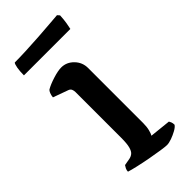

<svg xmlns="http://www.w3.org/2000/svg" viewBox="-214 -697 740 740"><g transform="rotate(-45 156.5 -327.0)"><path d="M216 0Q208 0 184 -3.5Q160 -7 130.5 -12.5Q101 -18 75 -24Q49 -30 37 -34Q37 -42 40.5 -49Q44 -56 47 -60L75 -65Q86 -67 94 -73.5Q102 -80 106.5 -96.5Q111 -113 111 -145V-394Q111 -402 108 -409Q105 -416 96 -419L35 -441Q36 -452 39.5 -460.5Q43 -469 47 -472Q64 -482 92.5 -491Q121 -500 139 -500Q168 -500 189.5 -478Q211 -456 211 -425V-125Q211 -105 207 -89.5Q203 -74 199 -68L285 -59Q287 -56 289.5 -50Q292 -44 292 -35Q287 -27 272.5 -19Q258 -11 242.5 -5.5Q227 0 216 0ZM16 -580Q16 -603 19 -619.5Q22 -636 26 -640Q51 -640 86.5 -641.5Q122 -643 159 -645.5Q196 -648 226 -650.5Q256 -653 270 -654L278 -645Q277 -623 274 -605.5Q271 -588 269 -580Z"/></g></svg>

Font: Texturina Medium 12pt Medium
Style: Regular
Weight: 500
Version: Version 1.002